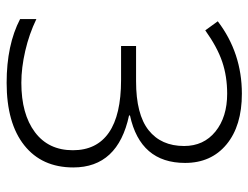

<svg xmlns="http://www.w3.org/2000/svg" viewBox="-108 -656 774 599"><g transform="rotate(90 279.5 -357.0)"><path d="M488.8 -546.9Q488.8 -407.2 340.8 -375V-372.1Q502.9 -337.4 502.9 -198.2Q502.9 -100.1 433.8 -45.2Q364.7 9.8 238.8 9.8Q120.6 9.8 40 -32.2V-83Q86.4 -60.5 139.2 -48.3Q191.9 -36.1 238.8 -36.1Q336.4 -36.1 392.8 -78.4Q449.2 -120.6 449.2 -196.8Q449.2 -271 394.3 -309.1Q339.4 -347.2 230 -347.2H124V-394H233.9Q337.4 -394 386.7 -433.1Q436 -472.2 436 -543.9Q436 -605 390.9 -641.6Q345.7 -678.2 272.9 -678.2Q218.8 -678.2 173.3 -662.8Q127.9 -647.5 75.2 -609.9L46.9 -648.9Q145.5 -724.1 272.9 -724.1Q373 -724.1 430.9 -676.3Q488.8 -628.4 488.8 -546.9Z"/></g></svg>

Font: Zoram GWebM Light
Style: Regular
Weight: 300
Foundry: Ascender Corporation
Version: Version 1.000